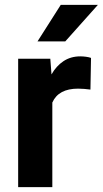

<svg xmlns="http://www.w3.org/2000/svg" viewBox="-20 -770 423 790"><path d="M354.5 -531.7 352.1 -401.4Q341.8 -402.8 327.4 -404.1Q313 -405.3 301.3 -405.3Q220.7 -405.3 195.3 -348.1V0H54.7V-528.3H187L191.9 -463.9Q211.4 -498.5 241.2 -518.3Q271 -538.1 310.5 -538.1Q321.8 -538.1 334.2 -536.4Q346.7 -534.7 354.5 -531.7ZM134.3 -599.6 230 -750H382.8L248.5 -599.6Z"/></svg>

Font: Vazirmatn UI
Style: Bold
Weight: 700
Designer: Saber Rastikerdar
Foundry: Saber Rastikerdar
Version: Version 33.003